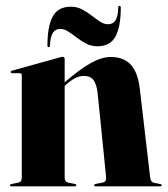

<svg xmlns="http://www.w3.org/2000/svg" viewBox="-20 -654 588 674"><path d="M207 -447.5V-30.5Q207 -23 209.8 -18.8Q212.5 -14.5 219 -13L242 -8.5Q248 -7 248 -4Q248 0 243 0H20Q18 0 16.5 -1Q15 -2 15 -4Q15 -5.5 16.2 -6.5Q17.5 -7.5 20.5 -8L44.5 -13Q51 -14.5 53.8 -18.8Q56.5 -23 56.5 -30.5V-389.5Q56.5 -393.5 54.8 -395.2Q53 -397 48.5 -397H22.5Q20 -397.5 18.8 -398.5Q17.5 -399.5 17.5 -401.5Q17.5 -403.5 18.8 -404.5Q20 -405.5 22.5 -406L188 -452Q193.5 -453.5 195.5 -454Q197.5 -454.5 200.5 -454.5Q203.5 -454.5 205.2 -452.5Q207 -450.5 207 -447.5ZM194.5 -341.5 188 -348 207 -365Q258.5 -410 297.5 -432Q336.5 -454 368.5 -454Q414 -454 439.2 -426.8Q464.5 -399.5 471 -340.5L507 -32Q508 -24 510.8 -19Q513.5 -14 520.5 -12.5L542 -8Q545 -7.5 546.2 -6.5Q547.5 -5.5 547.5 -4Q547.5 -2 546.2 -1Q545 0 542.5 0H315.5Q310.5 0 310.5 -4Q310.5 -7 316.5 -8.5L340 -13Q347.5 -14.5 350.5 -19.5Q353.5 -24.5 352.5 -32L323 -325Q319.5 -357.5 308.5 -372.5Q297.5 -387.5 274.5 -387.5Q259 -387.5 244 -379.8Q229 -372 212.5 -357.5ZM321.5 -491.5Q300.5 -491.5 282.8 -500.8Q265 -510 249.5 -522Q234 -534 219.8 -543.2Q205.5 -552.5 191.5 -552.5Q174 -552.5 165.2 -538.2Q156.5 -524 155.5 -494.5Q155.5 -488.5 151 -488.5Q146.5 -488.5 146.5 -495Q146.5 -561 165 -595.8Q183.5 -630.5 229 -630.5Q250 -630.5 267.8 -621.2Q285.5 -612 301.2 -599.8Q317 -587.5 331 -578.2Q345 -569 359 -569Q377 -569 385.8 -583.2Q394.5 -597.5 395 -627Q395 -633.5 399.5 -633.5Q404 -633.5 404 -627Q404 -560.5 385.5 -526Q367 -491.5 321.5 -491.5Z"/></svg>

Font: Fraunces 120pt
Style: Bold
Weight: 700
Version: Version 1.000;[b76b70a41]